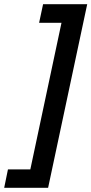

<svg xmlns="http://www.w3.org/2000/svg" viewBox="-89 -738 437 918"><path d="M-69 160H141L328 -718H117L98 -629H205L56 72H-51Z"/></svg>

Font: Noto Sans SemiCondensed SemiBold
Style: Italic
Weight: 600
Width: 4
Italic angle: -12°
Designer: Monotype Design Team
Foundry: Monotype Imaging Inc.
Version: Version 2.013